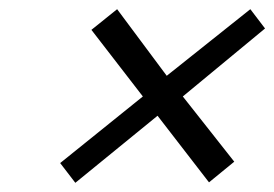

<svg xmlns="http://www.w3.org/2000/svg" viewBox="-20 -488 597 418"><path d="M343 -323 525 -468 557 -426 378 -278 490 -136 435 -91 323 -236 144 -90 111 -133 291 -278 179 -423 235 -468Z"/></svg>

Font: Panefresco 250wt
Style: Italic
Weight: 300
Version: Version 1.000